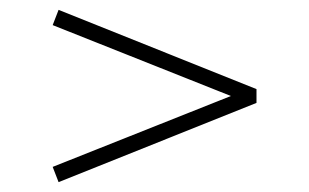

<svg xmlns="http://www.w3.org/2000/svg" viewBox="-20 -527 628 390"><path d="M501 -318 99 -157 87 -188 449 -332 87 -476 99 -507 501 -346Z"/></svg>

Font: Inria Serif
Style: Regular
Weight: 400
Designer: Black Foundry Team
Foundry: Black Foundry
Version: Version 1.000; ttfautohint (v1.8.3)